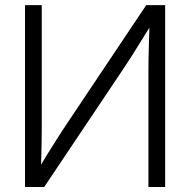

<svg xmlns="http://www.w3.org/2000/svg" viewBox="-20 -748 761 768"><path d="M640.6 0H573.7V-463.9Q573.7 -484.9 574.2 -515.1Q574.7 -545.4 575.9 -583.7Q577.1 -622.1 578.6 -668L588.9 -655.8Q562.5 -613.3 540.5 -577.6Q518.6 -542 500.2 -513.4Q481.9 -484.9 467.3 -463.4L156.7 0H80.1V-727.5H147V-233.9Q147 -214.4 146.5 -184.8Q146 -155.3 145.3 -123.3Q144.5 -91.3 143.1 -63L133.8 -72.3Q151.4 -101.6 168.9 -130.1Q186.5 -158.7 202.9 -184.3Q219.2 -210 231.4 -229L564.9 -727.5H640.6Z"/></svg>

Font: Inter 28pt Light
Style: Regular
Weight: 300
Designer: Rasmus Andersson
Foundry: rsms
Version: Version 4.001;git-66647c0bb